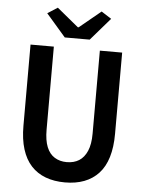

<svg xmlns="http://www.w3.org/2000/svg" viewBox="-58 -894 716 952"><g transform="rotate(5 300.0 -418.0)"><path d="M301 12Q247 12 204.5 -4Q162 -20 132.5 -52Q103 -84 87.5 -133.5Q72 -183 72 -250V-654H188V-241Q188 -188 201.5 -154.5Q215 -121 241 -105Q267 -89 301 -89Q337 -89 362.5 -105Q388 -121 402.5 -154.5Q417 -188 417 -241V-654H528V-250Q528 -183 513 -133.5Q498 -84 468.5 -52Q439 -20 397 -4Q355 12 301 12ZM238 -704 141 -816 191 -848 298 -760H302L409 -848L459 -816L362 -704Z"/></g></svg>

Font: Source Code Pro SemiBold
Style: Regular
Weight: 600
Monospace: yes
Designer: Paul D. Hunt, Teo Tuominen
Foundry: Adobe Systems Incorporated
Version: Version 1.018;hotconv 1.0.116;makeotfexe 2.5.65601